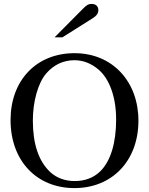

<svg xmlns="http://www.w3.org/2000/svg" viewBox="-20 -948 762 982"><path d="M574 -337C574 -217 546 -123 491 -70C456 -37 412 -22 362 -22C316 -22 272 -36 238 -67C177 -123 148 -213 148 -332C148 -427 174 -524 217 -573C256 -618 306 -640 360 -640C407 -640 447 -623 483 -593C540 -545 574 -451 574 -337ZM688 -331C688 -529 557 -676 361 -676C166 -676 34 -537 34 -334C34 -126 167 14 361 14C553 14 688 -125 688 -331ZM259 -757H299L453 -854C474 -867 483 -880 483 -896C483 -916 470 -928 448 -928C433 -928 424 -923 406 -905Z"/></svg>

Font: XITS
Style: Regular
Weight: 400
Designer: MicroPress Inc., with final additions and corrections provided by Coen Hoffman, Elsevier (retired)
Version: Version 1.302